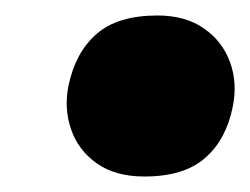

<svg xmlns="http://www.w3.org/2000/svg" viewBox="-20 -535 323 248"><path d="M166.5 -307Q129 -307 105 -324Q81 -341 71.8 -368Q62.5 -395 68.5 -424.5Q77.5 -467.5 104.8 -491.2Q132 -515 183.5 -515Q219.5 -515 243.5 -498.2Q267.5 -481.5 277.2 -454.5Q287 -427.5 280.5 -396.5Q272 -354.5 244.8 -330.8Q217.5 -307 166.5 -307Z"/></svg>

Font: Commissioner ExtraBold
Style: Italic
Weight: 800
Italic angle: -12°
Designer: Kostas Bartsokas
Foundry: Kostas Bartsokas
Version: Version 1.000; ttfautohint (v1.8.3)